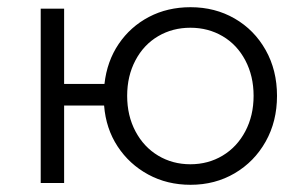

<svg xmlns="http://www.w3.org/2000/svg" viewBox="-20 -508 835 533"><path d="M509 5Q444 5 391.5 -23.5Q339 -52 306.5 -101.5Q274 -151 269 -215H158V0H93V-484H158V-275H270Q277 -338 309.5 -386Q342 -434 393.5 -461Q445 -488 509 -488Q577 -488 631.5 -456.5Q686 -425 717.5 -369Q749 -313 749 -242Q749 -171 717.5 -115Q686 -59 631.5 -27Q577 5 509 5ZM508.5 -52Q558 -52 598 -76Q638 -100 661 -143.5Q684 -187 684 -242Q684 -297 661 -340.5Q638 -384 598 -407.5Q558 -431 508.5 -431Q459 -431 419 -407.5Q379 -384 356 -340.5Q333 -297 333 -242Q333 -187 356 -143.5Q379 -100 419 -76Q459 -52 508.5 -52Z"/></svg>

Font: Montserrat Ace
Style: Regular
Weight: 400
Designer: Julieta Ulanovsky
Foundry: Julieta Ulanovsky
Version: Version 1